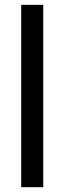

<svg xmlns="http://www.w3.org/2000/svg" viewBox="-20 -780 269 800"><path d="M160.2 0H68.4V-759.8H160.2Z"/></svg>

Font: SG Kara Bold
Style: Regular
Weight: 400
Designer: Damoon Khanjanzadeh
Version: Version 1.000